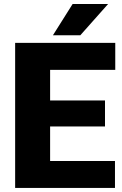

<svg xmlns="http://www.w3.org/2000/svg" viewBox="-20 -921 600 941"><path d="M543.5 -131.8V0H54.2V-710.9H544.9V-578.6H225.6V-428.7H494.6V-301.3H225.6V-131.8ZM239.3 -748 335.9 -901.4H509.8L373.5 -748Z"/></svg>

Font: Vazirmatn RD Black
Style: Regular
Weight: 900
Designer: Saber Rastikerdar
Foundry: Saber Rastikerdar
Version: Version 32.102